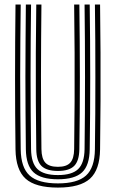

<svg xmlns="http://www.w3.org/2000/svg" viewBox="-20 -820 511 848"><path d="M235.8 8.5Q136.5 8.5 93.1 -30.8Q49.8 -70 48.5 -160Q47.5 -236.8 47 -315.5Q46.5 -394.2 46.5 -474.5Q46.5 -554.8 47 -636.2Q47.5 -717.8 48.5 -800H71.5Q70.5 -723.2 69.9 -643.9Q69.2 -564.5 69.2 -483.8Q69.2 -403 69.9 -321.9Q70.5 -240.8 71.5 -160.5Q72.5 -79.5 110.9 -44.8Q149.2 -10 235.8 -10Q321.8 -10 360 -44.8Q398.2 -79.5 399.2 -160.5Q400.2 -239.5 400.8 -319.5Q401.2 -399.5 401.2 -479.6Q401.2 -559.8 400.8 -640.1Q400.2 -720.5 399.2 -800H422Q423.5 -693.8 424 -587.1Q424.5 -480.5 424 -373.6Q423.5 -266.8 422 -160Q420.8 -70 377.5 -30.8Q334.2 8.5 235.8 8.5ZM235.8 -28.2Q161 -28.2 128.1 -59Q95.2 -89.8 94.2 -160.8Q93.2 -241.5 92.8 -321.5Q92.2 -401.5 92.2 -481.2Q92.2 -561 92.9 -640.6Q93.5 -720.2 94.2 -800H117.2Q116.2 -722 115.6 -642.6Q115 -563.2 115 -483Q115 -402.8 115.6 -322.1Q116.2 -241.5 117.2 -161Q118 -99.5 145.6 -73.1Q173.2 -46.8 235.8 -46.8Q297.8 -46.8 325.1 -73.1Q352.5 -99.5 353.5 -161Q354.5 -240 355 -319.9Q355.5 -399.8 355.5 -479.9Q355.5 -560 355 -640.1Q354.5 -720.2 353.5 -800H376.2Q377.2 -719.5 377.9 -639.6Q378.5 -559.8 378.5 -479.9Q378.5 -400 378 -320.2Q377.5 -240.5 376.2 -160.8Q375.5 -89.8 342.8 -59Q310 -28.2 235.8 -28.2ZM235.8 -65Q185.5 -65 163.1 -87.2Q140.8 -109.5 140.2 -161.2Q138.8 -268.8 138.2 -375.1Q137.8 -481.5 138.2 -587.5Q138.8 -693.5 140.2 -800H163Q162.2 -723.2 161.6 -643.8Q161 -564.2 161 -483.5Q161 -402.8 161.5 -321.9Q162 -241 163 -161.5Q163.5 -120 180.2 -101.6Q197 -83.2 235.8 -83.2Q274 -83.2 290.5 -101.6Q307 -120 307.5 -161.5Q309 -267.8 309.5 -374.1Q310 -480.5 309.5 -587.1Q309 -693.8 307.5 -800H330.5Q331.5 -719.5 332.1 -639.5Q332.8 -559.5 332.8 -479.8Q332.8 -400 332.2 -320.5Q331.8 -241 330.5 -161.2Q329.8 -109.5 307.6 -87.2Q285.5 -65 235.8 -65Z"/></svg>

Font: Big Shoulders Inline Text Thin
Style: Bold
Weight: 700
Version: Version 2.002